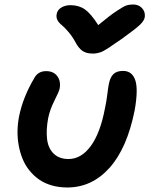

<svg xmlns="http://www.w3.org/2000/svg" viewBox="-20 -788 661 850"><path d="M569.8 -768.1Q593.8 -768.1 608.6 -752.2Q623.5 -736.3 621.1 -713.9Q619.6 -698.2 601.3 -679.9Q583 -661.6 518.1 -615.2Q506.8 -607.9 488.3 -595Q469.7 -582 463.1 -577.6Q456.5 -573.2 444.6 -566.2Q432.6 -559.1 426 -556.9Q419.4 -554.7 410.2 -552.7Q400.9 -550.8 391.1 -550.8Q362.8 -550.8 345.7 -562.3Q328.6 -573.7 314 -601.1Q299.8 -627.4 281.7 -648.2Q263.7 -668.9 252.2 -678Q240.7 -687 234.4 -699Q228 -710.9 231 -726.1Q233.9 -743.7 251.2 -754.4Q268.6 -765.1 292 -765.1Q329.1 -765.1 356 -746.3Q382.8 -727.5 415 -676.8Q465.8 -719.2 497.3 -740Q528.8 -760.7 541 -764.4Q553.2 -768.1 569.8 -768.1ZM277.8 42Q240.7 42 208.7 32.7Q176.8 23.4 152.8 6.6Q128.9 -10.3 110.4 -33.2Q91.8 -56.2 80.3 -84Q68.8 -111.8 63 -143.3Q57.1 -174.8 57.6 -208Q58.1 -241.2 64.9 -274.9Q82 -357.9 130.9 -440.9Q147.5 -473.1 184.1 -473.1Q216.8 -473.1 233.4 -451.2Q250 -429.2 244.1 -396Q241.7 -383.3 221.2 -343Q200.7 -302.7 192.9 -263.2Q183.6 -211.4 188.5 -171.4Q193.4 -131.3 217.8 -107.7Q242.2 -84 283.2 -84Q339.8 -84 382.1 -141.8Q424.3 -199.7 444.8 -309.1Q451.2 -337.9 455.1 -370.4Q459 -402.8 461.9 -416Q467.3 -444.8 481.7 -459.5Q496.1 -474.1 524.9 -474.1Q564.5 -474.1 578.6 -433.8Q592.8 -393.6 576.2 -299.8Q542.5 -131.3 464.6 -44.7Q386.7 42 277.8 42Z"/></svg>

Font: Shantell Sans Bouncy
Style: Italic
Weight: 600
Italic angle: -11.31°
Designer: Stephen Nixon, Anya Danilova, Shantell Martin
Foundry: Arrow Type
Version: Version 1.006;[9816181b4]